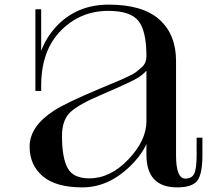

<svg xmlns="http://www.w3.org/2000/svg" viewBox="-20 -790 970 830"><path d="M741 -119V-527Q741 -641 669 -705.5Q597 -770 450 -770Q311 -770 222 -674Q133 -578 133 -419H158Q158 -571 242.5 -657Q327 -743 448 -743Q544 -743 578.5 -699.5Q613 -656 613 -547V-121Q613 20 746 20Q811 20 833 -9Q855 -38 855 -119V-195H830V-121Q830 -62 820 -40Q810 -18 781 -18Q741 -18 741 -119ZM613 -545Q613 -532 608 -520Q603 -508 590.5 -497Q578 -486 567.5 -478Q557 -470 534 -459.5Q511 -449 498 -443Q485 -437 455 -425Q425 -413 412 -407Q264 -345 212 -311Q108 -243 108 -156Q108 -77 164.5 -28.5Q221 20 336 20Q446 20 538.5 -67.5Q631 -155 631 -249L613 -356V-266Q613 -183 535 -101Q457 -19 366 -19Q296 -19 272 -64Q248 -109 248 -202Q248 -272 285 -306Q322 -340 422 -382Q550 -437 578 -455Q620 -482 631 -516V-545ZM158 -750H133V-397H158Z"/></svg>

Font: Solide Mirage
Style: Mono
Weight: 400
Width: 6
Designer: Jérémy Landes
Foundry: Velvetyne Type Foundry
Version: Version 1.1